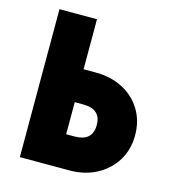

<svg xmlns="http://www.w3.org/2000/svg" viewBox="-106 -800 812 890"><g transform="rotate(15 300.0 -355.0)"><path d="M70 -710H250V-470H308Q381 -470 438 -440.5Q495 -411 527.5 -358Q560 -305 560 -236Q560 -167 527.5 -114Q495 -61 438 -30.5Q381 0 308 0H70ZM250 -312V-158H290Q376 -158 376 -236Q376 -312 290 -312Z"/></g></svg>

Font: Geist Mono Black
Style: Regular
Weight: 900
Monospace: yes
Designer: Basement.studio, Andrés Briganti, Mateo Zaragoza
Foundry: Basement.studio, Vercel, Andrés Briganti, Guido Ferreyra, Mateo Zaragoza
Version: Version 1.500; ttfautohint (v1.8.4.7-5d5b)